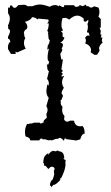

<svg xmlns="http://www.w3.org/2000/svg" viewBox="-20 -611 484 837"><path d="M257.8 2.9Q249.5 -10.3 237.8 -10.3Q235.4 -5.9 231 -5.9Q223.6 -5.9 219.7 -4.4Q209 1 205.1 1Q202.1 1 199.2 -1Q196.3 1 193.4 1Q189.9 1 180.2 -2.9Q176.8 -3.9 171.4 -3.9L168.5 -3.4Q164.6 -3.4 163.1 -7.3Q153.8 -7.3 151.4 1H112.3Q110.4 -12.2 92.3 -15.6Q88.9 -22 88.9 -36.6Q88.9 -54.7 98.6 -71.8Q100.6 -69.8 103 -69.8Q106 -69.8 109.9 -72.8Q111.8 -72.3 114.3 -72.3Q120.1 -72.3 127.9 -76.2H154.8L156.2 -71.8L171.4 -78.1L169.4 -81.5Q171.4 -87.9 184.1 -97.7L182.1 -114.3Q187.5 -124 187.5 -131.3Q187.5 -139.2 182.1 -148.9L192.4 -184.6Q182.1 -195.3 182.1 -215.3L186 -242.7L191.9 -238.3L192.9 -246.6Q192.9 -259.3 185.1 -267.1L193.4 -301.3Q185.5 -301.8 185.5 -325.2Q184.1 -326.7 184.1 -328.6Q184.1 -330.6 185.1 -332.5L188.5 -327.6Q191.9 -330.1 194.3 -342.8Q187.5 -345.2 187.5 -358.9Q187.5 -379.9 193.8 -399.4L186 -394.5L188.5 -413.6Q195.8 -420.9 196.8 -436.5Q190.4 -437 190.4 -462.4Q188.5 -463.4 188.5 -464.8Q188.5 -466.3 190.9 -468.8L186 -478Q192.4 -488.8 192.4 -509.3L186 -507.8L192.4 -519.5L190.4 -525.9L146.5 -529.8L142.6 -525.9Q136.7 -535.2 119.6 -536.1Q113.8 -522 88.4 -515.6Q99.1 -506.8 99.1 -492.7Q99.1 -488.8 96.7 -485.6Q94.2 -482.4 91.3 -481.4Q88.4 -480.5 85.4 -473.1Q84 -469.7 84 -467.3Q84 -464.4 85.9 -462.4Q85.4 -460.9 85.4 -458.5Q85.4 -453.1 90.3 -444.8Q84.5 -435.1 84.5 -424.3Q84.5 -411.1 92.3 -398.9L54.7 -382.3L47.9 -386.2L48.3 -376H27.8L15.1 -397L14.6 -404.3Q14.6 -420.9 25.4 -430.2L20.5 -440.4Q14.6 -440.9 14.6 -446.8Q14.6 -451.7 19 -459.7Q23.4 -467.8 23.4 -474.6Q23.4 -484.4 16.1 -484.4L15.1 -501Q22.9 -516.1 22.9 -530.3Q22.9 -543.5 15.1 -552.7V-575.2L18.6 -579.6L19.5 -576.7Q23.9 -576.7 23.9 -586.9H32.2Q37.1 -576.7 43.9 -576.7Q50.8 -576.7 59.1 -588.4L80.6 -590.3Q95.7 -590.3 98.6 -584H121.6Q138.2 -591.3 155.3 -591.3Q169.4 -591.3 196.3 -581.5Q209.5 -588.9 219.7 -588.9Q229 -588.9 235.8 -583.5L239.3 -587.9Q250 -580.1 255.9 -580.1Q259.8 -580.1 259.8 -585L259.3 -588.4H302.7Q306.2 -581.1 312 -581.1L325.7 -584L326.7 -589.4L340.3 -584L354.5 -590.8L356.9 -584H365.2Q371.1 -578.1 377.4 -578.1Q383.8 -578.1 390.6 -583.5L409.2 -578.1Q413.6 -568.4 413.6 -558.6Q413.6 -548.8 409.2 -538.6L419.4 -527.8V-490.7L414.1 -489.7L419.4 -476.1L417.5 -461.4L422.4 -460L419.4 -446.8L426.3 -448.2L423.8 -432.1L427.7 -425.8Q411.6 -413.1 411.6 -396.5Q414.6 -395 414.6 -393.6Q414.6 -392.6 414.1 -392.1Q412.6 -389.6 412.6 -386.7L403.3 -372.6L392.6 -371.6L376 -382.3V-387.2L375.5 -388.2Q375.5 -389.6 377 -391.1Q377 -412.1 351.1 -421.9Q354.5 -426.8 354.5 -433.6Q354.5 -440.4 351.1 -446.8Q357.9 -456.5 363.3 -456.5L369.1 -455.1Q370.6 -457 370.6 -458.5Q370.6 -460.4 368.2 -460.9Q368.2 -469.7 362.8 -469.7L360.4 -469.2L358.9 -471.2Q363.3 -482.9 363.3 -494.1L361.3 -507.3Q364.7 -512.2 364.7 -517.6Q366.2 -518.6 366.2 -519.5Q366.2 -521.5 363.3 -523.9Q355.5 -516.1 351.1 -516.1Q346.7 -516.1 343.3 -524.9L346.7 -527.8Q332 -543 316.9 -543Q300.8 -543 282.2 -525.9L267.1 -533.2L252.9 -532.2Q248 -519.5 248 -502Q248 -488.8 252.9 -483.9V-475.6H245.1L252.9 -467.3V-451.2L261.2 -446.8Q255.4 -430.2 242.7 -425.8Q254.4 -423.3 254.4 -414.6Q254.4 -408.2 248.5 -398.9L252 -395Q249.5 -384.3 242.7 -376L247.6 -351.1L254.4 -352.5L247.6 -309.1L254.4 -301.8L247.6 -294.9L254.4 -289.1L247.6 -280.8Q247.6 -276.9 251 -276.9Q252.9 -279.8 259.8 -279.8Q250.5 -266.1 250.5 -252Q250.5 -239.3 258.3 -228.5Q248.5 -212.9 248.5 -205.6Q248.5 -201.7 251.2 -199.5Q253.9 -197.3 253.9 -193.4Q253.9 -187 252 -185.8Q250 -184.6 250 -180.7Q250 -176.8 245.6 -174.3Q243.2 -172.9 243.2 -171.4Q243.2 -169.9 245.6 -168Q244.6 -165 244.6 -162.1Q244.6 -153.3 252.9 -145Q251 -141.6 251 -130.4Q251 -115.7 261.2 -105.5L259.3 -90.8Q264.2 -80.6 272.9 -80.6Q278.3 -80.6 285.2 -85H302.7Q306.6 -60.5 329.6 -60.5L340.3 -61.5Q349.1 -51.8 349.1 -28.3Q336.4 -28.3 329.6 -3.4L312.5 1.5L269 -4.4L263.2 -9.3ZM211.4 46.4 222.7 48.8Q227.1 46.9 231 44.9Q234.9 47.9 241.2 49.3Q246.6 49.3 252.2 54.4Q257.8 59.6 259.3 71.3L260.3 78.6L255.9 81.5L266.1 86.9Q265.1 91.8 265.1 98.6Q265.1 103.5 265.6 109.4Q263.2 132.8 246.6 165.5Q241.7 166 241.7 168.9L243.2 172.9Q223.6 195.3 212.4 195.3L202.1 206.1L202.6 201.7Q202.6 198.2 200.7 198.2L198.2 199.2L197.8 194.8Q197.8 187.5 202.6 178.7Q205.1 174.8 208 172.9Q210.9 170.9 210.9 167.5L213.4 160.2Q216.3 153.3 216.3 147Q216.3 144 215.6 141.4Q214.8 138.7 214.8 136.2Q214.8 130.4 218.8 125.5L214.4 118.2Q210.4 115.7 206.5 115.7Q198.7 115.7 190.9 126L178.7 111.8L173.3 112.3Q172.4 100.6 168.5 98.6L169.9 84.5Q171.4 67.4 190.9 56.2L189.9 64.9Q200.7 48.3 211.4 46.4Z"/></svg>

Font: Truetypewriter PolyglOTT
Style: Regular
Weight: 400
Designer: Sergey Beatoff a.k.a. Sam_T
Version: Version 3.76